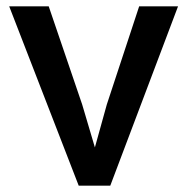

<svg xmlns="http://www.w3.org/2000/svg" viewBox="-20 -577 590 605"><path d="M228 8 9 -557H133.5L239 -247.5L279 -112.5L316.5 -247.5L418.5 -557H541L327.5 8Z"/></svg>

Font: Koeln Type Sans
Style: Regular
Weight: 400
Designer: Eben Sorkin
Foundry: Eben Sorkin
Version: Version 2.001